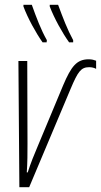

<svg xmlns="http://www.w3.org/2000/svg" viewBox="-20 -783 422 803"><path d="M269 -606H286V-615C261 -661 243 -709 223 -763H188V-756C207 -706 241 -645 269 -606ZM158 -606H175L176 -615C151 -659 132 -710 113 -763H78V-756C96 -707 131 -644 158 -606ZM61 0H102L276 -413C306 -484 319 -502 353 -502C365 -502 375 -499 382 -495V-529C374 -532 365 -535 351 -535C301 -535 278 -506 244 -426L138 -172C123 -137 108 -100 96 -62H92C95 -105 95 -141 95 -183L94 -528H57Z"/></svg>

Font: Noto Sans ExtraCondensed ExtraLight
Style: Italic
Weight: 200
Width: 2
Italic angle: -12°
Designer: Monotype Design Team
Foundry: Monotype Imaging Inc.
Version: Version 2.013